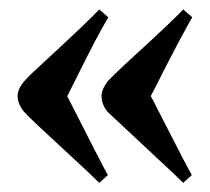

<svg xmlns="http://www.w3.org/2000/svg" viewBox="-20 -406 449 411"><path d="M211.9 -369.1 192.4 -385.7Q171.9 -363.3 69.3 -268.6Q42 -244.1 32.2 -232.4Q17.6 -215.8 17.6 -199.2Q18.6 -181.6 32.2 -166Q40 -156.2 138.7 -65.4Q170.9 -36.1 192.4 -14.6L210.9 -31.2Q201.2 -47.9 130.9 -186.5Q127 -194.3 124 -200.2Q129.9 -211.9 143.6 -239.3Q187.5 -328.1 211.9 -369.1ZM391.6 -369.1 372.1 -385.7Q350.6 -362.3 249 -269.5Q221.7 -244.1 210.9 -232.4Q197.3 -214.8 197.3 -199.2Q198.2 -180.7 210.9 -166Q217.8 -159.2 317.4 -66.4Q350.6 -36.1 372.1 -14.6L390.6 -31.2Q379.9 -49.8 315.4 -175.8Q308.6 -190.4 302.7 -200.2Q310.5 -214.8 329.1 -252Q370.1 -332 391.6 -369.1Z"/></svg>

Font: Abhaya Libre
Style: Bold
Weight: 700
Designer: Pushpananda Ekanayake, Sol Matas, Pathum Egodawatta
Foundry: Mooniak
Version: Version 1.050 ; ttfautohint (v1.6)